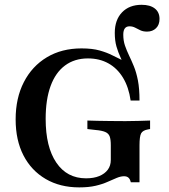

<svg xmlns="http://www.w3.org/2000/svg" viewBox="-20 -789 722 820"><path d="M318.5 11.3Q236.3 11.3 175 -24.6Q113.7 -60.5 80.2 -125.4Q46.8 -190.3 46.8 -279Q46.8 -370.2 81.9 -438.3Q116.9 -506.5 180.2 -544.4Q243.5 -582.3 328.2 -582.3Q374.2 -582.3 405.6 -573.4Q437.1 -564.5 459.7 -552.8Q482.3 -541.1 500.8 -532.7Q519.4 -524.2 540.3 -523.4Q556.5 -487.1 564.9 -446.8Q573.4 -406.5 575.8 -359.7H537.9Q529.8 -416.9 505.2 -457.3Q480.6 -497.6 442.7 -518.5Q404.8 -539.5 355.6 -539.5Q298.4 -539.5 257.7 -509.3Q216.9 -479 196 -421.4Q175 -363.7 175 -281.5Q175 -161.3 220.6 -94.4Q266.1 -27.4 347.6 -27.4Q380.6 -27.4 404 -37.1Q427.4 -46.8 440.3 -64.1Q453.2 -81.5 453.2 -105.6V-168.5Q453.2 -193.5 448.4 -206.5Q443.5 -219.4 429.4 -225.4Q415.3 -231.5 387.9 -233.9L353.2 -237.9V-274.2Q371 -273.4 396.8 -273Q422.6 -272.6 451.2 -272.2Q479.8 -271.8 505.6 -271.8H515.3H520.2Q541.9 -271.8 570.2 -272.6Q598.4 -273.4 621 -274.2V-237.9L612.1 -236.3Q589.5 -232.3 582.7 -219.4Q575.8 -206.5 575.8 -168.5V-10.5H538.7Q535.5 -24.2 528.6 -30.2Q521.8 -36.3 509.7 -36.3Q496 -36.3 479 -29.4Q462.1 -22.6 439.9 -12.5Q417.7 -2.4 388.3 4.4Q358.9 11.3 318.5 11.3ZM541.1 -359.7Q541.1 -405.6 534.3 -437.9Q527.4 -470.2 516.5 -495.2Q505.6 -520.2 495.2 -542.7Q484.7 -565.3 477.4 -590.3Q470.2 -615.3 470.2 -648.4Q470.2 -704 501.2 -736.3Q532.3 -768.5 584.7 -768.5Q621 -768.5 641.1 -752.8Q661.3 -737.1 661.3 -708.1Q661.3 -683.1 646.4 -668.5Q631.5 -654 608.1 -654Q591.1 -654 579.4 -659.7Q567.7 -665.3 556.9 -671Q546 -676.6 533.1 -676.6Q506.5 -676.6 506.5 -641.1Q506.5 -615.3 513.7 -594.4Q521 -573.4 531 -552.4Q541.1 -531.5 551.6 -506Q562.1 -480.6 569 -445.6Q575.8 -410.5 575.8 -359.7Z"/></svg>

Font: Playfair 9pt
Style: Bold
Weight: 700
Designer: Claus Eggers Sørensen
Foundry: Claus Eggers Sørensen
Version: Version 2.203